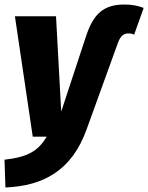

<svg xmlns="http://www.w3.org/2000/svg" viewBox="-39 -605 656 850"><path d="M-15 225C154 218 279 149 344 -31L483 -415C495 -448 510 -457 530 -457C540 -457 548 -455 555 -452L597 -570C573 -579 547 -585 512 -585C416 -585 373 -540 341 -442L232 -111L209 -533H27L106 0H168C129 64 85 90 -19 102Z"/></svg>

Font: Fira Sans ExtraBold
Style: Italic
Weight: 800
Italic angle: -8°
Designer: bBox Type GmbH & Carrois Corporate GbR & Edenspiekermann AG
Foundry: bBox Type GmbH & Carrois Corporate GbR & Edenspiekermann AG
Version: Version 4.301;PS 004.301;hotconv 1.0.88;makeotf.lib2.5.64775